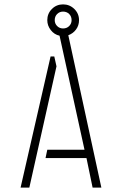

<svg xmlns="http://www.w3.org/2000/svg" viewBox="-20 -857 556 877"><path d="M403 0 375 -135H188L196 -173H366L252 -694Q228 -699 212 -719.5Q196 -740 196 -765Q196 -795 217 -816Q238 -837 268 -837Q298 -837 319.5 -816Q341 -795 341 -765Q341 -741 327.5 -722.5Q314 -704 292 -696L443 0ZM74 0 211 -599H228L238 -554L114 0ZM268 -727Q285 -727 296 -738Q307 -749 307 -765Q307 -782 296 -793Q285 -804 268 -804Q252 -804 241 -793Q230 -782 230 -765Q230 -749 241 -738Q252 -727 268 -727Z"/></svg>

Font: Stick No Bills ExtraLight
Style: Regular
Weight: 200
Designer: Kosala Senevirathne, Siva Puranthara, Lasantha Premarathna, Tharique Azeez
Foundry: mooniak
Version: Version 2.000